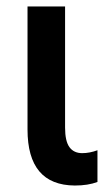

<svg xmlns="http://www.w3.org/2000/svg" viewBox="-20 -563 341 593"><path d="M211 10Q65 9 65 -163V-543H181V-169Q181 -127 194.5 -108.5Q208 -90 234 -90Q257 -90 281 -99V-1Q252 10 211 10Z"/></svg>

Font: Noto Sans Condensed SemiBold
Style: Regular
Weight: 600
Width: 3
Designer: Monotype Design Team
Foundry: Monotype Imaging Inc.
Version: Version 2.013; ttfautohint (v1.8.4.7-5d5b)